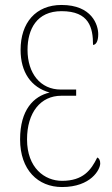

<svg xmlns="http://www.w3.org/2000/svg" viewBox="-20 -744 453 774"><path d="M230 10C347 10 384 -61 384 -85C384 -97 380 -106 372 -109C347 -58 315 -15 230 -15C160 -15 89 -67 89 -182C89 -291 144 -358 227 -358H287V-383H225C143 -383 91 -448 91 -543C91 -626 128 -699 228 -699C340 -699 355 -632 355 -563C366 -563 376 -576 376 -606C376 -643 351 -724 228 -724C124 -724 63 -652 63 -543C63 -453 105 -392 180 -371C116 -356 61 -302 61 -182C61 -59 133 10 230 10Z"/></svg>

Font: Noto Serif ExtraCondensed Thin
Style: Regular
Weight: 100
Width: 2
Designer: Monotype Design Team
Foundry: Monotype Imaging Inc.
Version: Version 2.013